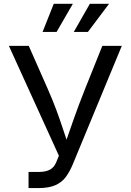

<svg xmlns="http://www.w3.org/2000/svg" viewBox="-20 -962 668 982"><path d="M126 0V-82.5H176.8Q212.9 -82.5 234.9 -94Q256.8 -105.5 267.6 -132.3L281.2 -165.5L25.4 -727.5H127L222.7 -510.7Q248.5 -452.1 267.1 -402.3Q285.6 -352.5 301 -305.7Q316.4 -258.8 333 -209.5H307.1Q330.1 -274.9 355.2 -347.7Q380.4 -420.4 416.5 -510.7L503.4 -727.5H603L351.6 -120.1Q336.9 -85 317.4 -57.9Q297.9 -30.8 264.4 -15.4Q231 0 175.3 0ZM269.5 -798.8H197.8L254.9 -942.4H352.5ZM429.7 -798.8H357.4L439.5 -942.4H537.6Z"/></svg>

Font: Inter Variable LoSnoCo
Style: Regular
Weight: 400
Designer: Rasmus Andersson
Foundry: rsms
Version: Version 4.000;git-a52131595; featfreeze: case,dlig,ss01,ss02